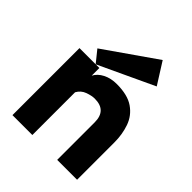

<svg xmlns="http://www.w3.org/2000/svg" viewBox="-204 -840 956 956"><g transform="rotate(45 274.5 -361.5)"><path d="M47 0V-472H187V-418Q201 -445 232.5 -461Q264 -477 305 -477Q382 -477 425 -447Q468 -417 485 -368Q502 -319 502 -264V0H362V-264Q362 -348 279 -348Q258 -348 230 -338Q202 -328 187 -301V0ZM161 -472 111 -534 382 -723 454 -609Z"/></g></svg>

Font: Lil Grotesk Black
Style: Regular
Weight: 900
Designer: Bastien Sozeau
Foundry: NBR — Bastien Sozeau
Version: Version 3.003; ttfautohint (v1.8.4.7-5d5b);gftools[0.9.33]